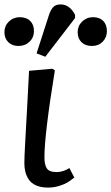

<svg xmlns="http://www.w3.org/2000/svg" viewBox="-52 -826 499 860"><path d="M167 -757.8Q175.3 -782.7 186.5 -794.4Q197.8 -806.2 219.2 -806.2Q259.8 -806.2 284.2 -759.8V-745.1L150.9 -571.8L111.8 -586.9ZM36.1 -749Q66.4 -749 83.3 -732.2Q100.1 -715.3 100.1 -687Q100.1 -658.2 80.3 -639.2Q60.5 -620.1 30.8 -620.1Q2.4 -620.1 -14.9 -637.2Q-32.2 -654.3 -32.2 -682.1Q-32.2 -710 -12.2 -729.5Q7.8 -749 36.1 -749ZM295.9 -682.1Q295.9 -710 315.9 -729.5Q335.9 -749 365.2 -749Q394 -749 410.4 -732.2Q426.8 -715.3 426.8 -687Q426.8 -658.2 408 -639.2Q389.2 -620.1 359.9 -620.1Q330.1 -620.1 313 -637Q295.9 -653.8 295.9 -682.1ZM182.1 -518.1 193.8 -511.2Q147 -223.6 147 -121.1Q147 -88.4 157.7 -71.8Q168.5 -55.2 201.2 -55.2Q230.5 -55.2 258.8 -73.2L280.8 -30.8Q262.7 -16.6 250.7 -9Q238.8 -1.5 214.6 6.3Q190.4 14.2 163.1 14.2Q131.3 14.2 109.1 4.2Q86.9 -5.9 76.2 -22.9Q65.4 -40 61.3 -57.4Q57.1 -74.7 57.1 -95.2Q57.1 -120.6 60.8 -187.5Q64.5 -254.4 69.8 -349.6Q75.2 -444.8 78.1 -508.8Z"/></svg>

Font: Literata Book Medium
Style: Italic
Weight: 500
Italic angle: -3°
Designer: Latin by Veronika Burian and Jose Scaglione. Greek by Irene Vlachou. Cyrillic by Vera Evstafieva
Foundry: TypeTogether
Version: Version 1.003;PS 001.003;hotconv 1.0.88;makeotf.lib2.5.64775